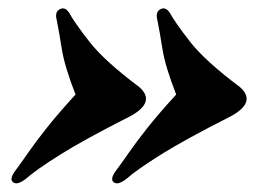

<svg xmlns="http://www.w3.org/2000/svg" viewBox="-20 -483 638 455"><path d="M563.5 -242Q558 -224.5 528 -208Q417.5 -152 360.2 -116Q303 -80 279.5 -59Q258 -42.5 248.5 -52Q240.5 -59.5 255.5 -79.5Q269 -97.5 285.8 -121.8Q302.5 -146 329 -179.5Q355.5 -213 397.5 -259Q371.5 -325.5 365 -366.8Q358.5 -408 353 -435Q348 -454 359 -460.5Q372 -468.5 382.5 -452.5Q395 -429.5 430.5 -384Q466 -338.5 547.5 -277.5Q568.5 -260 563.5 -242ZM325 -242Q319.5 -224.5 289.5 -208Q179 -152 121.8 -116Q64.5 -80 41 -59Q19.5 -42.5 10 -52Q2 -59.5 17 -79.5Q30.5 -97.5 47.2 -121.8Q64 -146 90.5 -179.5Q117 -213 159 -259Q133 -325.5 126.5 -366.8Q120 -408 114.5 -435Q109.5 -454 120.5 -460.5Q133.5 -468.5 144 -452.5Q156.5 -429.5 192 -384Q227.5 -338.5 309 -277.5Q330 -260 325 -242Z"/></svg>

Font: Fraunces 72pt S000 Black
Style: Italic
Weight: 900
Italic angle: -16°
Version: Version 1.000; ttfautohint (v1.8.3)